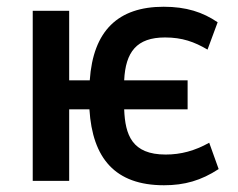

<svg xmlns="http://www.w3.org/2000/svg" viewBox="-20 -536 704 569"><path d="M77 0H185V-212H245C254 -67 321 13 466 13C527 13 576 -1 628 -35L600 -113C557 -89 516 -78 471 -78C371 -78 351 -136 348 -212H536V-298H348C352 -382 385 -425 469 -425C520 -425 556 -412 595 -389L625 -470C581 -500 532 -516 465 -516C330 -516 256 -445 246 -298H185V-504H77Z"/></svg>

Font: Finlandica Medium
Style: Regular
Weight: 500
Designer: Niklas Ekholm, Juho Hiilivirta, Jaakko Suomalainen
Foundry: Helsinki Type Studio
Version: Version 2.000;Glyphs 3.2 (3202)